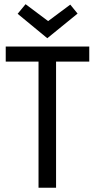

<svg xmlns="http://www.w3.org/2000/svg" viewBox="-20 -878 445 898"><path d="M6.8 -660.2V-589.8H160.2V0H242.2V-589.8H397.5V-660.2ZM201.2 -699.2 342.8 -814.5 308.6 -856.4 205.1 -779.3 99.6 -858.4 62.5 -813.5Z"/></svg>

Font: Yaldevi Colombo Medium
Style: Regular
Weight: 500
Designer: Sol Matas, Denzil Rajitha, Kosala Senevirathne and Pathum Egodawatta
Foundry: Mooniak
Version: Version 1.020 ; ttfautohint (v1.6)